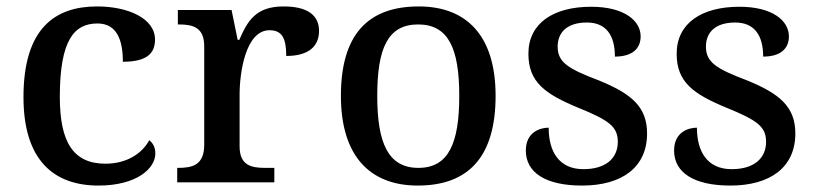

<svg xmlns="http://www.w3.org/2000/svg" viewBox="-20 -567 2536 597"><path d="M286 10C405 10 463 -43 463 -90C463 -108 456 -122 444 -131C421 -88 372 -58 308 -58C207 -58 166 -126 166 -266C166 -443 211 -494 283 -494C345 -494 362 -440 362 -375C434 -375 462 -399 462 -444C462 -510 378 -547 282 -547C152 -547 53 -480 53 -265C53 -67 149 10 286 10Z M531 0H833V-45H804C761 -45 725 -53 725 -112V-273C725 -342 744 -473 818 -473C857 -473 870 -448 870 -393C941 -393 972 -424 972 -471C972 -519 937 -547 862 -547C776 -547 750 -503 724 -443H719L700 -536H533V-491H536C580 -491 615 -482 615 -423V-117C615 -54 579 -45 534 -45H531Z M1279 10C1438 10 1521 -81 1521 -269C1521 -457 1430 -547 1282 -547C1122 -547 1040 -457 1040 -269C1040 -81 1131 10 1279 10ZM1281 -45C1187 -45 1153 -122 1153 -269C1153 -417 1186 -491 1280 -491C1374 -491 1408 -417 1408 -269C1408 -122 1375 -45 1281 -45Z M1790 10C1913 10 1992 -46 1992 -152C1992 -236 1942 -276 1842 -317C1747 -353 1714 -373 1714 -422C1714 -467 1744 -497 1805 -497C1864 -497 1892 -458 1892 -391C1945 -391 1972 -415 1972 -454C1972 -502 1922 -546 1818 -546C1701 -546 1623 -495 1623 -400C1623 -312 1674 -275 1778 -232C1874 -193 1901 -173 1901 -126C1901 -76 1865 -41 1794 -41C1718 -41 1686 -96 1686 -170C1659 -170 1615 -156 1615 -99C1615 -30 1677 10 1790 10Z M2251 10C2374 10 2453 -46 2453 -152C2453 -236 2403 -276 2303 -317C2208 -353 2175 -373 2175 -422C2175 -467 2205 -497 2266 -497C2325 -497 2353 -458 2353 -391C2406 -391 2433 -415 2433 -454C2433 -502 2383 -546 2279 -546C2162 -546 2084 -495 2084 -400C2084 -312 2135 -275 2239 -232C2335 -193 2362 -173 2362 -126C2362 -76 2326 -41 2255 -41C2179 -41 2147 -96 2147 -170C2120 -170 2076 -156 2076 -99C2076 -30 2138 10 2251 10Z"/></svg>

Font: Noto Serif Vithkuqi Medium
Style: Regular
Weight: 500
Version: Version 1.005